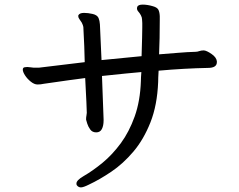

<svg xmlns="http://www.w3.org/2000/svg" viewBox="-20 -761 1040 834"><path d="M674 -674Q674 -592 671 -525Q712 -528 752.5 -531.5Q793 -535 830 -536Q837 -536 845.5 -539Q854 -542 864 -542H866Q878 -541 899 -526.5Q920 -512 922 -495V-491Q922 -466 883 -466Q781 -464 669 -454Q667 -422 667 -405Q663 -304 633.5 -229.5Q604 -155 559.5 -102.5Q515 -50 464 -15.5Q413 19 366 41Q342 53 331.5 53Q321 53 314 44Q312 42 312 36Q312 22 343 4Q383 -19 425.5 -54Q468 -89 504.5 -138.5Q541 -188 565 -255Q589 -322 592 -409Q592 -423 594 -448Q546 -444 423 -431L430 -242V-238Q430 -215 422.5 -200.5Q415 -186 398 -186Q381 -186 372 -198.5Q363 -211 359 -224Q355 -237 354 -241V-245Q354 -252 355.5 -259Q357 -266 357 -271Q357 -291 350 -422Q301 -416 170 -397Q157 -394 143 -394Q129 -394 113.5 -406.5Q98 -419 88.5 -434Q79 -449 79 -458.5Q79 -468 88 -469Q92 -470 98.5 -470Q105 -470 114 -468.5Q123 -467 126 -467H149L348 -491Q348 -510 346 -560.5Q344 -611 342 -644Q341 -651 335 -663Q331 -670 325.5 -677Q320 -684 320 -690V-693V-694Q325 -705 345 -705Q362 -705 382 -700.5Q402 -696 408 -683Q413 -671 414 -655Q420 -536 421 -500L595 -517Q598 -614 598 -641V-661Q598 -670 597 -677Q597 -685 592 -694.5Q587 -704 581 -710.5Q575 -717 575 -725Q575 -727 576 -731Q580 -741 600 -741Q620 -741 644 -734Q662 -729 667.5 -719.5Q673 -710 674 -691Z"/></svg>

Font: Moon Stars Kai
Style: Bold
Weight: 700
Designer: GuiWonder
Version: Version 1.101